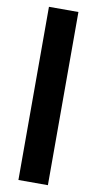

<svg xmlns="http://www.w3.org/2000/svg" viewBox="-102 -785 516 1022"><g transform="rotate(10 156.0 -274.0)"><path d="M76.1 -742H235.4V194H76.1Z"/></g></svg>

Font: iiserrat Thin
Style: Regular
Weight: 100
Designer: Akira Ohta
Foundry: Akira Ohta
Version: Version 1.200;Glyphs 3.3.1 (3343)